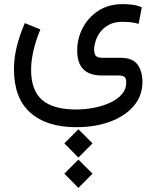

<svg xmlns="http://www.w3.org/2000/svg" viewBox="-20 -375 761 934"><path d="M293 322.3 361.3 253.9 430.2 322.3 361.3 391.6ZM293 469.7 361.3 401.4 430.2 469.7 361.3 539.1ZM176.3 -231.9Q131.3 -122.1 131.3 -35.2Q131.3 64.5 184.6 110.8Q237.8 157.2 348.6 157.7Q391.6 157.7 434.8 149.7Q478 141.6 514.2 125.2Q550.3 108.9 572.3 84Q594.2 59.1 594.2 25.4Q594.2 7.3 586.4 -0.2Q578.6 -7.8 555.7 -7.8H475.6Q355.5 -7.8 355.5 -128.4Q355.5 -187.5 382.3 -239Q409.2 -290.5 458.7 -322.8Q508.3 -355 577.1 -355Q591.3 -355 617.4 -352.8Q643.6 -350.6 669.9 -339.4L654.3 -258.8Q633.3 -265.6 612.3 -267.3Q591.3 -269 577.1 -269Q537.1 -269 510.3 -254.6Q483.4 -240.2 467.5 -218.8Q451.7 -197.3 444.8 -174.6Q438 -151.9 438 -134.8Q438 -113.3 446 -103.5Q454.1 -93.8 480.5 -93.8H568.4Q626.5 -93.3 649.7 -60.1Q672.9 -26.9 672.9 23.4Q672.9 90.8 630.6 140.4Q588.4 189.9 515.6 216.8Q442.9 243.7 351.1 243.7Q207 243.7 127.4 173.1Q47.9 102.5 47.9 -38.6Q47.9 -90.8 61 -145.8Q74.2 -200.7 100.6 -262.7Z"/></svg>

Font: Vazir UI
Style: Regular-UI
Weight: 400
Designer: Saber Rastikerdar
Foundry: Saber Rastikerdar
Version: Version 30.1.0